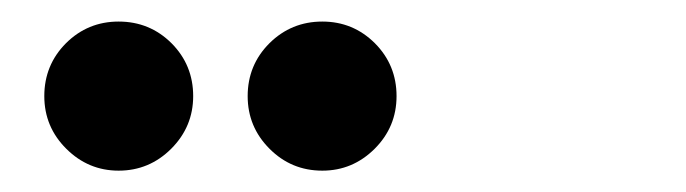

<svg xmlns="http://www.w3.org/2000/svg" viewBox="-20 -688 640 179"><path d="M280.5 -528.9Q251.6 -528.9 231.3 -549.3Q210.9 -569.7 210.9 -598.4Q210.9 -627.4 231.2 -647.7Q251.6 -667.9 280.5 -667.9Q309.2 -667.9 329.5 -647.7Q349.7 -627.4 349.7 -598.4Q349.7 -569.7 329.3 -549.3Q308.8 -528.9 280.5 -528.9ZM90.6 -528.9Q62.3 -528.9 41.8 -549.3Q21.3 -569.7 21.3 -598.4Q21.3 -627.4 41.5 -647.7Q61.8 -667.9 90.6 -667.9Q119.6 -667.9 139.9 -647.7Q160.1 -627.4 160.1 -598.4Q160.1 -569.9 139.7 -549.4Q119.2 -528.9 90.6 -528.9Z"/></svg>

Font: Russolo 10pt ExtraLight
Style: Regular
Weight: 200
Designer: Micah Stupak-Hahn
Version: Version 1.000